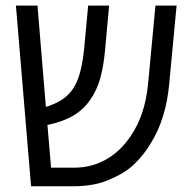

<svg xmlns="http://www.w3.org/2000/svg" viewBox="-20 -650 669 670"><path d="M88.4 0 35.6 -630.4H110.8L140.1 -276.9Q168.5 -285.6 191.9 -299.6Q215.3 -313.5 231.4 -335.4Q250 -361.3 259.8 -398.7Q269.5 -436 273.9 -482.9L287.6 -630.4H360.8L346.7 -476.1Q341.3 -416.5 329.3 -375Q317.4 -333.5 293.9 -300.3Q270.5 -267.1 235.8 -246.6Q201.2 -226.1 149.9 -214.8Q148.9 -214.8 147.7 -214.6Q146.5 -214.4 145.5 -214.4L158.2 -64.9H239.7Q300.3 -64.9 351.3 -94.2Q402.3 -123.5 437 -176.8Q486.3 -249.5 496.6 -356L522.5 -630.4H596.2L570.3 -355.5Q564.9 -296.9 549.1 -245.4Q533.2 -193.8 507.3 -151.9Q483.4 -111.3 450.7 -79.3Q418 -47.4 371.6 -27.8Q342.3 -13.2 308.1 -6.6Q273.9 0 237.3 0Z"/></svg>

Font: Open Sans SemiCondensed
Style: Regular
Weight: 400
Width: 4
Designer: Monotype Design Team
Foundry: Monotype Imaging Inc.
Version: Version 3.000